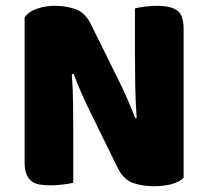

<svg xmlns="http://www.w3.org/2000/svg" viewBox="-20 -635 719 663"><path d="M614 -21Q600 -7 573.5 0.5Q547 8 510 8Q473 8 440 -3Q407 -14 386 -56L287 -258Q272 -289 260 -316.5Q248 -344 234 -380L228 -379Q232 -325 232.5 -269Q233 -213 233 -159V-4Q222 -1 199.5 2Q177 5 155 5Q133 5 116 2Q99 -1 88 -10Q77 -19 71 -34.5Q65 -50 65 -75V-575Q79 -595 108 -605Q137 -615 170 -615Q207 -615 240.5 -603.5Q274 -592 294 -551L394 -349Q409 -318 421 -290.5Q433 -263 447 -227L452 -228Q448 -282 447 -336Q446 -390 446 -444V-606Q457 -609 479.5 -612Q502 -615 524 -615Q568 -615 591 -599.5Q614 -584 614 -535Z"/></svg>

Font: Baloo Chettan
Style: Regular
Weight: 400
Designer: Maithili Shingre and Ek Type
Foundry: Ek Type
Version: Version 1.443;PS 1.000;hotconv 16.6.51;makeotf.lib2.5.65220;